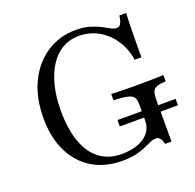

<svg xmlns="http://www.w3.org/2000/svg" viewBox="-109 -695 834 820"><g transform="rotate(-20 308.5 -285.0)"><path d="M314.5 11.3Q236.3 11.3 179 -23Q121.8 -57.3 89.9 -121.4Q58.1 -185.5 58.1 -275Q58.1 -366.9 91.1 -435.9Q124.2 -504.8 182.7 -543.5Q241.1 -582.3 316.1 -582.3Q352.4 -582.3 379 -574.2Q405.6 -566.1 425 -556Q444.4 -546 458.9 -537.9Q473.4 -529.8 484.7 -529.8Q496.8 -529.8 503.2 -541.5Q509.7 -553.2 512.9 -576.6H543.5Q542.7 -557.3 541.9 -531.9Q541.1 -506.5 540.7 -469.4Q540.3 -432.3 540.3 -376.6H509.7Q501.6 -429 474.6 -469Q447.6 -508.9 407.7 -531.5Q367.7 -554 318.5 -554Q278.2 -554 245.2 -535.1Q212.1 -516.1 188.7 -480.6Q165.3 -445.2 152 -394.4Q138.7 -343.5 138.7 -280.6Q138.7 -194.4 160.1 -135.9Q181.5 -77.4 222.2 -47.2Q262.9 -16.9 320.2 -16.9Q363.7 -16.9 395.6 -29Q427.4 -41.1 445.2 -63.3Q462.9 -85.5 462.9 -117.7V-188.7Q462.9 -210.5 456.5 -221.8Q450 -233.1 429 -238.3Q408.1 -243.5 365.3 -244.4V-273.4Q376.6 -272.6 395.2 -272.2Q413.7 -271.8 438.3 -271.4Q462.9 -271 491.9 -271Q526.6 -271 554 -271.8Q581.5 -272.6 602.4 -273.4V-244.4Q575 -243.5 561.3 -238.3Q547.6 -233.1 542.7 -220.6Q537.9 -208.1 537.9 -182.3V5.6H508.9Q505.6 -11.3 498 -20.6Q490.3 -29.8 479.8 -29.8Q466.9 -29.8 452.8 -23.8Q438.7 -17.7 420.6 -9.3Q402.4 -0.8 376.6 5.2Q350.8 11.3 314.5 11.3ZM352.4 -130.6V-159.7H616.9V-130.6Z"/></g></svg>

Font: Playfair 5pt SemiExpanded Light Light
Style: Regular
Weight: 300
Version: Version 2.203